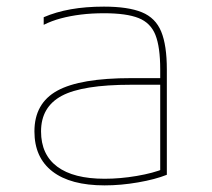

<svg xmlns="http://www.w3.org/2000/svg" viewBox="-20 -550 640 580"><path d="M296 10Q193 10 138.5 -32Q84 -74 84 -153Q84 -238 153 -276Q222 -314 376 -314H474V-294H376Q229 -294 166.5 -260.5Q104 -227 104 -153Q104 -83 153 -46.5Q202 -10 296 -10Q343 -10 393 -18.5Q443 -27 477 -41L464 -27V-340Q464 -408 449.5 -444.5Q435 -481 398.5 -495.5Q362 -510 294 -510Q257 -510 224.5 -506Q192 -502 164 -494.5Q136 -487 112 -475V-498Q149 -514 194 -522Q239 -530 294 -530Q367 -530 408.5 -513Q450 -496 467 -454.5Q484 -413 484 -340V-22Q449 -8 397 1Q345 10 296 10Z"/></svg>

Font: M PLUS Code Latin Expanded Thin
Style: Regular
Weight: 250
Width: 7
Designer: Coji Morishita
Foundry: UNDERFOREST DESIGN
Version: Version 1.002; ttfautohint (v1.8.3)